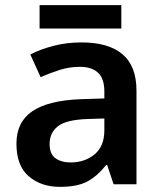

<svg xmlns="http://www.w3.org/2000/svg" viewBox="-20 -717 628 747"><path d="M297 -552Q402 -552 456.5 -506Q511 -460 511 -364V0H422L397 -75H393Q358 -31 319 -10.5Q280 10 213 10Q140 10 92 -31Q44 -72 44 -158Q44 -242 105.5 -284Q167 -326 292 -331L386 -334V-361Q386 -412 361 -434.5Q336 -457 291 -457Q250 -457 212.5 -445Q175 -433 138 -417L98 -505Q138 -526 189.5 -539Q241 -552 297 -552ZM320 -254Q237 -251 205 -225.5Q173 -200 173 -157Q173 -118 195.5 -101.5Q218 -85 255 -85Q310 -85 348 -116.5Q386 -148 386 -210V-256ZM452 -697V-606H134V-697Z"/></svg>

Font: Noto Sans SemiBold
Style: Regular
Weight: 600
Designer: Monotype Design Team
Foundry: Monotype Imaging Inc.
Version: Version 2.007